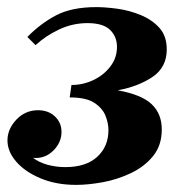

<svg xmlns="http://www.w3.org/2000/svg" viewBox="-20 -510 520 540"><path d="M311 -256Q378 -244 406.5 -217Q435 -190 435 -146Q435 -101 410.5 -71Q386 -41 348 -23Q310 -5 269 2.5Q228 10 194 10Q138 10 94 -8.5Q50 -27 25.5 -55.5Q1 -84 1 -115Q1 -147 26 -173.5Q51 -200 87 -200Q116 -200 134.5 -182.5Q153 -165 153 -139Q153 -109 129.5 -86Q106 -63 73 -66Q90 -53 114 -46.5Q138 -40 164 -40Q222 -40 253.5 -69Q285 -98 285 -144Q285 -164 276.5 -185Q268 -206 245 -221Q222 -236 176 -236L181 -271Q213 -271 242 -284.5Q271 -298 290 -322.5Q309 -347 309 -378Q309 -407 289.5 -426Q270 -445 226 -445Q184 -445 146 -427Q108 -409 80 -383L57 -406Q94 -444 138 -467Q182 -490 251 -490Q276 -490 309.5 -485.5Q343 -481 375 -468Q407 -455 428 -432Q449 -409 449 -371Q449 -321 409.5 -294Q370 -267 311 -256Z"/></svg>

Font: Brygada 1918
Style: Bold Italic
Weight: 700
Italic angle: -8°
Designer: Mateusz Machalski | Borys Kosmynka | Przemek Hoffer
Foundry: NIEPODLEGLA 2018
Version: Version 3.006